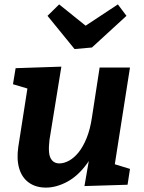

<svg xmlns="http://www.w3.org/2000/svg" viewBox="-20 -841 657 873"><path d="M189 12Q143 12 111.5 -10.5Q80 -33 67.5 -74.5Q55 -116 63 -172L108 -460L120 -434L39 -458L51 -531L259 -538L205 -205Q201 -173 203 -149Q205 -125 217 -111.5Q229 -98 250 -98Q271 -98 294 -110.5Q317 -123 337.5 -148.5Q358 -174 374 -213.5Q390 -253 398 -307L433 -534H571L499 -75L483 -100L571 -73L560 -1L364 5L394 -168L437 -242Q417 -154 376 -97.5Q335 -41 285.5 -14.5Q236 12 189 12ZM516 -821 555 -769 398 -625 319 -618 196 -769 249 -821 413 -689 319 -691Z"/></svg>

Font: Bitter Thin
Style: Bold Italic
Weight: 700
Italic angle: -9°
Version: Version 3.021